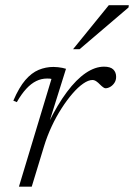

<svg xmlns="http://www.w3.org/2000/svg" viewBox="-20 -700 503 720"><path d="M173 -404Q170.5 -405 166.5 -405.2Q162.5 -405.5 156.5 -405.5Q135 -405.5 115.8 -396Q96.5 -386.5 78.5 -367Q60.5 -347.5 43 -317L30 -322.5Q51.5 -372.5 75 -399.8Q98.5 -427 125 -438Q151.5 -449 180.5 -449Q189 -449 197.5 -448Q206 -447 214 -445.5Q222 -444 227.5 -442L164 -239.5H162Q196 -308.5 231 -355.2Q266 -402 301.2 -426Q336.5 -450 370 -450Q394 -450 404.8 -439.5Q415.5 -429 415.5 -412Q415.5 -399 409.2 -389.5Q403 -380 393.8 -374.5Q384.5 -369 375.5 -369Q372 -369 366.8 -372.8Q361.5 -376.5 354.5 -383.5Q348.5 -390 341.2 -395Q334 -400 326.5 -400Q311.5 -400 292 -386.5Q272.5 -373 251.8 -349Q231 -325 210.8 -293.5Q190.5 -262 173.5 -225.5Q156.5 -189 145 -151L99 0H51ZM254 -515.5 388 -680.5H463L462 -672L278.5 -515.5Z"/></svg>

Font: Newsreader 16pt 16pt Light
Style: Italic
Weight: 300
Italic angle: -17°
Version: Version 1.003